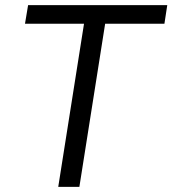

<svg xmlns="http://www.w3.org/2000/svg" viewBox="-20 -725 669 745"><path d="M206 0 306 -633H77L89 -705H629L618 -633H388L288 0Z"/></svg>

Font: Nunito Sans 10pt SemiCondensed
Style: Italic
Weight: 400
Width: 4
Italic angle: -9°
Designer: Vernon Adams
Foundry: Vernon Adams
Version: Version 3.101;gftools[0.9.27]